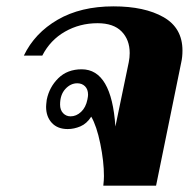

<svg xmlns="http://www.w3.org/2000/svg" viewBox="-20 -584 608 604"><path d="M307 -30Q307 -76 295.5 -132Q284 -188 267 -217Q253 -195 233 -186.5Q213 -178 193 -178Q161 -178 143 -197.5Q125 -217 125 -248Q125 -254 127 -270Q135 -310 163.5 -338Q192 -366 237 -366Q331 -366 343 -186L385 -388Q388 -403 388 -417Q388 -459 362.5 -485Q337 -511 287 -511Q231 -511 184.5 -484.5Q138 -458 113 -409H55Q89 -480 161.5 -522Q234 -564 337 -564Q435 -564 494.5 -530Q554 -496 554 -425Q554 -404 550 -387L471 0H305Q307 -18 307 -30ZM255 -271Q257 -281 257 -286Q257 -303 247.5 -312.5Q238 -322 223 -322Q202 -322 185.5 -304Q169 -286 169 -255Q169 -238 178.5 -228Q188 -218 202 -218Q220 -218 235 -232Q250 -246 255 -271Z"/></svg>

Font: Trirong ExtraBold
Style: Italic
Weight: 800
Italic angle: -12°
Designer: Katatrad Team
Foundry: CadsonDemak
Version: Version 1.001